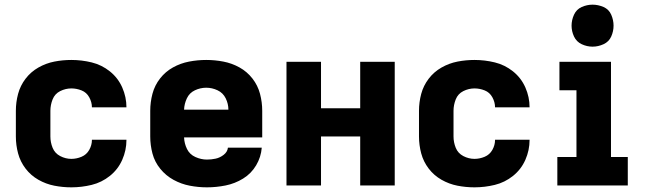

<svg xmlns="http://www.w3.org/2000/svg" viewBox="-20 -795 2776 823"><path d="M286 8Q330 8 373 -2.5Q416 -13 451 -41Q486 -69 504 -110Q522 -151 522 -195V-196H374V-195Q374 -173 362.5 -152.5Q351 -132 329.5 -123Q308 -114 286 -114Q261 -114 238 -126Q215 -138 205.5 -161.5Q196 -185 196 -210V-320Q196 -345 205.5 -369Q215 -393 238 -404.5Q261 -416 286 -416Q308 -416 329.5 -407.5Q351 -399 362.5 -378Q374 -357 374 -335H522Q522 -379 504 -420Q486 -461 451 -489Q416 -517 373 -527.5Q330 -538 286 -538Q249 -538 213 -531Q177 -524 144.5 -505.5Q112 -487 89.5 -457.5Q67 -428 57.5 -392.5Q48 -357 48 -320V-210Q48 -173 57.5 -137.5Q67 -102 89.5 -72.5Q112 -43 144.5 -24.5Q177 -6 213 1Q249 8 286 8Z M867 8Q907 8 947 0Q987 -8 1022 -29.5Q1057 -51 1078 -86.5Q1099 -122 1102 -162H957Q955 -144 939 -131.5Q923 -119 904.5 -115Q886 -111 867 -111Q842 -111 817.5 -122Q793 -133 781.5 -156.5Q770 -180 769 -206H1104V-320Q1104 -357 1094.5 -393Q1085 -429 1062 -458.5Q1039 -488 1006.5 -506Q974 -524 937.5 -531Q901 -538 864 -538Q827 -538 790.5 -531Q754 -524 721.5 -506Q689 -488 666 -458.5Q643 -429 633.5 -393Q624 -357 624 -320V-210Q624 -173 633.5 -137Q643 -101 667 -71.5Q691 -42 724 -24Q757 -6 793.5 1Q830 8 867 8ZM769 -325Q770 -350 781 -373.5Q792 -397 815.5 -408Q839 -419 864 -419Q889 -419 912.5 -408Q936 -397 947.5 -373.5Q959 -350 959 -325Z M1208 0H1356V-210H1524V0H1672V-530H1524V-331H1356V-530H1208Z M2014 8Q2058 8 2101 -2.5Q2144 -13 2179 -41Q2214 -69 2232 -110Q2250 -151 2250 -195V-196H2102V-195Q2102 -173 2090.5 -152.5Q2079 -132 2057.5 -123Q2036 -114 2014 -114Q1989 -114 1966 -126Q1943 -138 1933.5 -161.5Q1924 -185 1924 -210V-320Q1924 -345 1933.5 -369Q1943 -393 1966 -404.5Q1989 -416 2014 -416Q2036 -416 2057.5 -407.5Q2079 -399 2090.5 -378Q2102 -357 2102 -335H2250Q2250 -379 2232 -420Q2214 -461 2179 -489Q2144 -517 2101 -527.5Q2058 -538 2014 -538Q1977 -538 1941 -531Q1905 -524 1872.5 -505.5Q1840 -487 1817.5 -457.5Q1795 -428 1785.5 -392.5Q1776 -357 1776 -320V-210Q1776 -173 1785.5 -137.5Q1795 -102 1817.5 -72.5Q1840 -43 1872.5 -24.5Q1905 -6 1941 1Q1977 8 2014 8Z M2369 0H2671V-122H2599V-530H2378V-408H2451V-122H2369ZM2520 -595Q2544 -595 2567 -605.5Q2590 -616 2600 -638.5Q2610 -661 2610 -685Q2610 -709 2600 -732Q2590 -755 2567 -765Q2544 -775 2520 -775Q2496 -775 2473.5 -765Q2451 -755 2440.5 -732Q2430 -709 2430 -685Q2430 -661 2440.5 -638.5Q2451 -616 2473.5 -605.5Q2496 -595 2520 -595Z"/></svg>

Font: Iosevka Sparkle Heavy
Style: Regular
Weight: 900
Designer: Belleve Invis
Foundry: Belleve Invis
Version: Version 4.5.0; ttfautohint (v1.8.3)